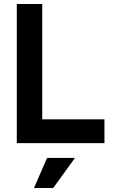

<svg xmlns="http://www.w3.org/2000/svg" viewBox="-20 -720 570 966"><path d="M216.8 74.5H357.2L247.8 225.8H151ZM64.5 -700H192.5V0H64.5ZM84.5 -119.5H505.5V0H84.5Z"/></svg>

Font: Haskoy
Style: Regular
Weight: 400
Designer: Ertekin Erdin
Foundry: Ertekin Erdin
Version: Version 1.500